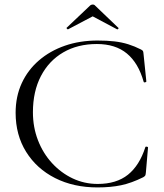

<svg xmlns="http://www.w3.org/2000/svg" viewBox="-20 -815 726 848"><path d="M411 -636Q453 -636 485.5 -632.2Q518 -628.4 546.2 -619.6Q574.4 -610.8 603.2 -596.2Q609.8 -592.4 611.5 -589.5Q613.2 -586.6 614.2 -574L626.4 -455Q626.4 -452.8 621 -451.4Q615.6 -450 614.4 -454Q591.2 -536.6 540.5 -578.6Q489.8 -620.6 407.8 -620.6Q323 -620.6 259.5 -583.7Q196 -546.8 160.7 -479Q125.4 -411.2 125.4 -319Q125.4 -253 147.8 -195.3Q170.2 -137.6 210 -94.4Q249.8 -51.2 301.2 -26.9Q352.6 -2.6 411.4 -2.6Q494.4 -2.6 545.3 -43.5Q596.2 -84.4 622 -165.2Q623.2 -168.2 628.5 -167.2Q633.8 -166.2 633.8 -164L624.4 -54.4Q623.4 -42.4 621.3 -39.3Q619.2 -36.2 612.6 -32.2Q560.6 -6.4 514.7 3.2Q468.8 12.8 410.6 12.8Q305 12.8 223.4 -28.5Q141.8 -69.8 95.4 -144.3Q49 -218.8 49 -316.8Q49 -388.8 75.9 -447.3Q102.8 -505.8 151.9 -548.1Q201 -590.4 266.8 -613.2Q332.6 -636 411 -636ZM274.4 -692.4 377.4 -790Q382.4 -795 389.4 -795Q396.4 -795 400.4 -790L502.4 -692.4Q505.4 -691.4 502.4 -687.9Q499.4 -684.4 497.4 -685.4L389.4 -742.8L280.4 -685.4Q279.4 -684.4 275.9 -687.9Q272.4 -691.4 274.4 -692.4Z"/></svg>

Font: Cormorant Infant Light
Style: Regular
Weight: 300
Designer: Christian Thalmann (Catharsis Fonts)
Foundry: Catharsis Fonts
Version: Version 4.001